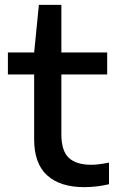

<svg xmlns="http://www.w3.org/2000/svg" viewBox="-20 -760 483 790"><path d="M326.5 10Q227.5 10 174 -38.5Q120.5 -87 120.5 -187V-453.5H12.5V-544H120.5L140 -740H232.5V-544H421V-453.5H232.5V-208Q232.5 -138.5 263.5 -110.2Q294.5 -82 355 -82Q385.5 -82 428.5 -91V-2Q377 10 326.5 10Z"/></svg>

Font: Encode Sans Exp Md
Style: Regular
Weight: 500
Width: 7
Designer: Multiple Designers
Foundry: Impallari Type
Version: Version 3.002; ttfautohint (v1.8.3) -l 8 -r 50 -G 200 -x 14 